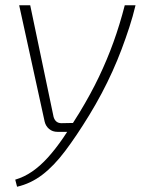

<svg xmlns="http://www.w3.org/2000/svg" viewBox="-20 -502 558 731"><path d="M496 -482Q486 -440 472.5 -398.5Q459 -357 443 -314.5Q427 -272 408 -230Q389 -188 367 -146.5Q345 -105 320 -64Q271 16 228 73Q185 130 141 163.5Q97 197 45 209L38 182Q72 172 102.5 151Q133 130 162 98Q191 66 220.5 23Q250 -20 283 -74Q326 -145 357 -210Q388 -275 412 -341.5Q436 -408 455 -482ZM95 -482 184 -57Q191 -33 214 -33L266 -34L247 0H199Q180 0 167 -11Q154 -22 150 -39L53 -482Z"/></svg>

Font: Exo 2 ExtraLight
Style: Italic
Weight: 250
Italic angle: -8°
Designer: Natanael Gama
Foundry: Natanael Gama
Version: Version 2.010